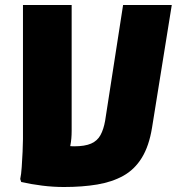

<svg xmlns="http://www.w3.org/2000/svg" viewBox="-20 -740 739 769"><path d="M61 -23Q65 -41 67 -71Q69 -101 70.5 -132Q72 -163 72 -183V-720H267V-216Q267 -184 262 -158.5Q257 -133 253 -119L233 -158Q243 -157 254.5 -155.5Q266 -154 277 -154Q320 -154 345 -165Q370 -176 382.5 -199Q395 -222 401 -256L473 -720H668L589 -229Q577 -155 548 -108Q519 -61 474 -36Q429 -11 369.5 -1Q310 9 236 9Q193 9 149 3.5Q105 -2 65 -11Z"/></svg>

Font: Kufam ExtraBold
Style: Regular
Weight: 800
Designer: Wael Morcos, Artur Schmal
Foundry: Original Type
Version: Version 1.300; ttfautohint (v1.8.3)